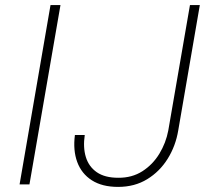

<svg xmlns="http://www.w3.org/2000/svg" viewBox="-20 -731 828 761"><path d="M219.7 -710.9 96.7 0H57.6L180.2 -710.9ZM647 -213.9 732.9 -710.9H772L686.5 -214.4Q676.3 -152.8 644.8 -102.1Q613.3 -51.3 563.5 -20.8Q513.7 9.8 448.2 9.8Q384.8 9.8 344 -16.4Q303.2 -42.5 286.1 -88.9Q269 -135.3 276.9 -195.8H315.9Q308.6 -146.5 320.3 -108.4Q332 -70.3 363.8 -48.3Q395.5 -26.4 448.7 -26.4Q502.9 -25.9 544.2 -52.2Q585.4 -78.6 611.6 -121.6Q637.7 -164.6 647 -213.9Z"/></svg>

Font: Roboto ExtraLight
Style: Italic
Weight: 250
Designer: Christian Robertson
Foundry: Google
Version: Version 3.009; 2024